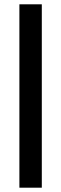

<svg xmlns="http://www.w3.org/2000/svg" viewBox="-20 -720 284 891"><path d="M70 -700H174V151H70Z"/></svg>

Font: Urbanist SemiBold
Style: Regular
Weight: 600
Designer: Corey Hu
Foundry: Corey Hu
Version: Version 1.321; ttfautohint (v1.8.4.7-5d5b)